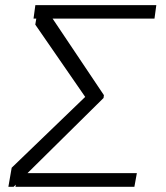

<svg xmlns="http://www.w3.org/2000/svg" viewBox="-20 -723 643 743"><path d="M509.6 -52.9 500 0H39.8L41.2 -8.5L32.7 0H12.4L25.2 -73.9L309.7 -348L116.5 -627.8L120.4 -650.9H109.7L116.8 -703.1H584.9L577.8 -650.9H183.6L382.1 -354.8L380.7 -343.8L86.3 -52.9Z"/></svg>

Font: Inter Extra Light  BETA
Style: Italic
Weight: 200
Italic angle: 9.39999°
Designer: Rasmus Andersson
Foundry: rsms
Version: Version 3.011;git-f93a4a705